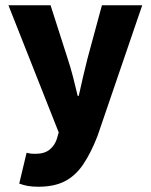

<svg xmlns="http://www.w3.org/2000/svg" viewBox="-20 -518 572 729"><path d="M126 191Q102 191 85.5 188Q69 185 53 179L81 62Q93 65 99.5 65.5Q106 66 114 66Q149 66 168.5 50Q188 34 196 9L203 -15L12 -498H172L237 -295Q248 -262 257 -227Q266 -192 275 -154H279Q287 -190 295 -225Q303 -260 312 -295L367 -498H520L350 -1Q325 63 296 106Q267 149 226.5 170Q186 191 126 191Z"/></svg>

Font: Source Sans 3 ExtraBold
Style: Regular
Weight: 800
Designer: Paul D. Hunt
Foundry: Adobe
Version: Version 3.052;hotconv 1.1.0;makeotfexe 2.6.0